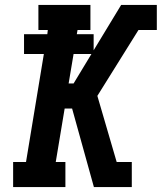

<svg xmlns="http://www.w3.org/2000/svg" viewBox="-20 -755 653 775"><path d="M33 0V-101H85L157 -537H77V-617H171L173 -634H135V-735H345V-634H293L290 -617H358V-552L469 -735H613V-634H539L373 -368L451 -101H512V0H359L271 -317H241L205 -101H244V0ZM257 -418H277L349 -537H277Z"/></svg>

Font: Iosevka Curly Slab ExObl
Style: Bold
Weight: 700
Width: 7
Italic angle: -9°
Monospace: yes
Designer: Belleve Invis
Foundry: Belleve Invis
Version: Version 11.0.0; ttfautohint (v1.8.3)